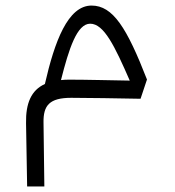

<svg xmlns="http://www.w3.org/2000/svg" viewBox="-20 -348 626 687"><path d="M77.1 319.3H138.7L135.7 90.3C134.8 29.3 156.7 2 234.9 2C291.5 2 403.3 3.9 482.9 5.4L505.9 -63.5C434.1 -248 384.3 -328.1 307.6 -328.1C222.7 -328.1 175.3 -199.2 140.6 -47.4C91.8 -25.4 71.8 21.5 73.2 92.8ZM198.2 -61.5C226.6 -173.8 255.4 -263.2 302.7 -263.2C352.1 -263.2 390.6 -182.6 444.3 -59.6C381.3 -60.5 289.1 -63 227.5 -63C217.3 -63 207.5 -62.5 198.2 -61.5Z"/></svg>

Font: Cascadia Code Light
Style: Regular
Weight: 300
Monospace: yes
Designer: Aaron Bell
Foundry: Saja Typeworks
Version: Version 2404.023